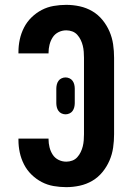

<svg xmlns="http://www.w3.org/2000/svg" viewBox="-20 -763 540 791"><path d="M253 8Q227 8 201 3.5Q175 -1 152 -13Q129 -25 110 -43.5Q91 -62 79 -85.5Q67 -109 61.5 -134.5Q56 -160 56 -186V-192H180V-189Q180 -173 184 -156.5Q188 -140 197 -126Q206 -112 221 -104.5Q236 -97 253 -97Q266 -97 278 -101.5Q290 -106 298.5 -115.5Q307 -125 312.5 -136.5Q318 -148 321 -160Q324 -172 325 -185Q326 -198 326 -210V-525Q326 -537 325 -550Q324 -563 321 -575Q318 -587 312.5 -598.5Q307 -610 298.5 -619.5Q290 -629 278 -633.5Q266 -638 253 -638Q236 -638 221 -630.5Q206 -623 197 -609Q188 -595 184 -578.5Q180 -562 180 -546V-543H56V-549Q56 -575 61.5 -600.5Q67 -626 79 -649.5Q91 -673 110 -691.5Q129 -710 152 -722Q175 -734 201 -738.5Q227 -743 253 -743Q281 -743 308.5 -737Q336 -731 360 -717Q384 -703 402 -681Q420 -659 431 -633.5Q442 -608 446 -580.5Q450 -553 450 -525V-210Q450 -182 446 -154.5Q442 -127 431 -101.5Q420 -76 402 -54Q384 -32 360 -18Q336 -4 308.5 2Q281 8 253 8ZM250 -292Q242 -292 234 -295.5Q226 -299 221 -306Q216 -313 214 -321.5Q212 -330 212 -338V-398Q212 -406 214 -414.5Q216 -423 221 -430Q226 -437 234 -440.5Q242 -444 250 -444Q258 -444 266 -440.5Q274 -437 279 -430Q284 -423 286 -414.5Q288 -406 288 -398V-338Q288 -330 286 -321.5Q284 -313 279 -306Q274 -299 266 -295.5Q258 -292 250 -292Z"/></svg>

Font: Iosevka Extrabold
Style: Regular
Weight: 800
Monospace: yes
Designer: Belleve Invis
Foundry: Belleve Invis
Version: Version 32.5.0; ttfautohint (v1.8.4)